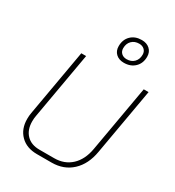

<svg xmlns="http://www.w3.org/2000/svg" viewBox="-226 -1101 1131 1241"><g transform="rotate(30 339.0 -481.0)"><path d="M76 -158Q76 -183 80 -204L167 -700H203L116 -204Q112 -184 112 -161Q112 -98 147 -61.5Q182 -25 244 -25H354Q430 -25 480.5 -72Q531 -119 546 -204L633 -700H669L582 -204Q565 -104 504.5 -48Q444 8 354 8H244Q167 8 121.5 -37.5Q76 -83 76 -158ZM353 -861Q353 -910 383.5 -940Q414 -970 464 -970Q501 -970 524 -949Q547 -928 547 -893Q547 -844 516 -814Q485 -784 435 -784Q398 -784 375.5 -805Q353 -826 353 -861ZM515 -890Q515 -913 500 -927Q485 -941 461 -941Q427 -941 406 -920Q385 -899 385 -864Q385 -841 400 -827Q415 -813 439 -813Q473 -813 494 -834Q515 -855 515 -890Z"/></g></svg>

Font: Bai Jamjuree ExtraLight
Style: Italic
Weight: 275
Italic angle: -10°
Version: Version 1.000; ttfautohint (v1.6)